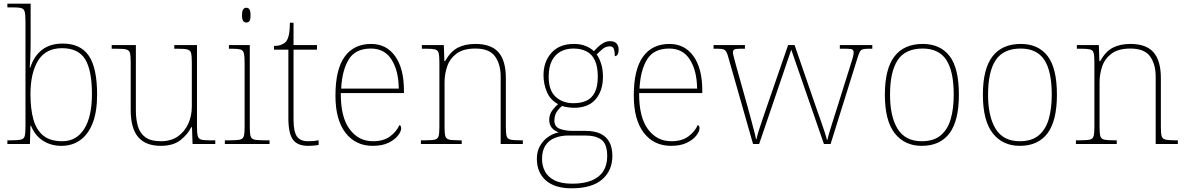

<svg xmlns="http://www.w3.org/2000/svg" viewBox="-20 -780 6427 1040"><path d="M313 10Q256 10 212.5 -18Q169 -46 148 -99H145L142 0H20V-20H41Q78 -20 94 -24Q110 -28 114 -43.5Q118 -59 118 -94V-662Q118 -699 114 -715.5Q110 -732 95.5 -736Q81 -740 51 -740H20V-760H146V-560Q146 -541 145.5 -515.5Q145 -490 144 -463.5Q143 -437 141 -414H144Q164 -476 207.5 -510Q251 -544 320 -544Q416 -544 461 -478Q506 -412 506 -267Q506 -175 482 -113.5Q458 -52 414.5 -21Q371 10 313 10ZM317 -15Q394 -15 436 -81.5Q478 -148 478 -270Q478 -400 441 -459.5Q404 -519 316 -519Q228 -519 186.5 -452Q145 -385 145 -269Q145 -190 161 -133Q177 -76 214.5 -45.5Q252 -15 317 -15Z M851 10Q769 10 728.5 -37.5Q688 -85 688 -184V-442Q688 -477 684 -492.5Q680 -508 664 -512Q648 -516 611 -516H585V-536H716V-181Q716 -134 727 -96Q738 -58 767.5 -36.5Q797 -15 851 -15Q907 -15 944 -41.5Q981 -68 1000 -110.5Q1019 -153 1019 -202V-442Q1019 -477 1015 -492.5Q1011 -508 995 -512Q979 -516 942 -516H924V-536H1047V-94Q1047 -60 1051 -44Q1055 -28 1069.5 -24Q1084 -20 1114 -20H1146V0H1023L1020 -91H1016Q997 -52 957.5 -21Q918 10 851 10Z M1198 0V-20H1228Q1265 -20 1281 -24Q1297 -28 1301 -43.5Q1305 -59 1305 -94V-438Q1305 -475 1301 -491.5Q1297 -508 1282.5 -512Q1268 -516 1238 -516H1220V-536H1333V-94Q1333 -59 1337 -43.5Q1341 -28 1357.5 -24Q1374 -20 1410 -20H1440V0ZM1314 -658Q1304 -658 1297.5 -666Q1291 -674 1291 -698Q1291 -721 1297.5 -729.5Q1304 -738 1314 -738Q1325 -738 1331 -729.5Q1337 -721 1337 -698Q1337 -674 1331 -666Q1325 -658 1314 -658Z M1649 10Q1591 10 1566.5 -24Q1542 -58 1542 -141V-511H1464V-531Q1485 -531 1500.5 -536.5Q1516 -542 1526 -551Q1536 -560 1543 -584Q1550 -608 1550 -657H1570V-536H1697V-511H1570V-132Q1570 -68 1588 -41.5Q1606 -15 1648 -15Q1665 -15 1677.5 -16Q1690 -17 1706 -20V5Q1690 8 1676.5 9Q1663 10 1649 10Z M1999 10Q1906 10 1851.5 -60.5Q1797 -131 1797 -262Q1797 -404 1847 -473Q1897 -542 1990 -542Q2073 -542 2120.5 -475.5Q2168 -409 2168 -290V-276H1826Q1825 -146 1873.5 -80.5Q1922 -15 2000 -15Q2057 -15 2092 -40.5Q2127 -66 2144 -103Q2149 -100 2151 -96Q2153 -92 2153 -85Q2153 -68 2135.5 -45.5Q2118 -23 2084 -6.5Q2050 10 1999 10ZM2140 -300Q2139 -397 2101 -457Q2063 -517 1989 -517Q1905 -517 1869 -458Q1833 -399 1828 -300Z M2260 0V-20H2283Q2320 -20 2336 -24Q2352 -28 2356 -43.5Q2360 -59 2360 -94V-442Q2360 -477 2356 -492.5Q2352 -508 2337.5 -512Q2323 -516 2293 -516H2265V-536H2384L2387 -449H2391Q2421 -502 2460.5 -522Q2500 -542 2555 -542Q2641 -542 2680.5 -496.5Q2720 -451 2720 -357V-94Q2720 -59 2724 -43.5Q2728 -28 2744.5 -24Q2761 -20 2797 -20H2812V0H2692V-365Q2692 -432 2661.5 -474.5Q2631 -517 2555 -517Q2490 -517 2453.5 -490Q2417 -463 2402.5 -421Q2388 -379 2388 -334V-94Q2388 -59 2392 -43.5Q2396 -28 2412.5 -24Q2429 -20 2465 -20H2481V0Z M3076 240Q2985 240 2936.5 197Q2888 154 2888 80Q2888 39 2906 8.5Q2924 -22 2951.5 -40Q2979 -58 3007 -63Q2985 -70 2970 -86.5Q2955 -103 2955 -132Q2955 -161 2973 -184Q2991 -207 3003 -216Q2960 -239 2942 -282.5Q2924 -326 2924 -372Q2924 -446 2967 -494Q3010 -542 3089 -542Q3125 -542 3152 -531Q3179 -520 3197 -503Q3206 -513 3219 -525.5Q3232 -538 3248.5 -547.5Q3265 -557 3284 -557Q3309 -557 3320 -544Q3331 -531 3331 -513Q3331 -496 3326 -486Q3321 -476 3310 -476Q3310 -505 3304 -517Q3298 -529 3284 -529Q3262 -529 3246.5 -516.5Q3231 -504 3212 -485Q3226 -466 3236 -435Q3246 -404 3246 -364Q3246 -289 3206.5 -242.5Q3167 -196 3089 -196Q3077 -196 3055 -199Q3033 -202 3025 -206Q3008 -193 2995.5 -174Q2983 -155 2983 -126Q2983 -93 3013 -82Q3043 -71 3083 -71H3152Q3200 -71 3232 -56Q3264 -41 3280.5 -11Q3297 19 3297 65Q3297 144 3241.5 192Q3186 240 3076 240ZM3080 215Q3143 215 3185 197.5Q3227 180 3248 147Q3269 114 3269 66Q3269 1 3238.5 -22.5Q3208 -46 3150 -46H3059Q3019 -46 2986.5 -33.5Q2954 -21 2935 7Q2916 35 2916 82Q2916 117 2931.5 147.5Q2947 178 2983 196.5Q3019 215 3080 215ZM3086 -221Q3127 -221 3156.5 -234.5Q3186 -248 3202 -280Q3218 -312 3218 -365Q3218 -419 3202.5 -452.5Q3187 -486 3157.5 -501.5Q3128 -517 3086 -517Q3047 -517 3017 -501Q2987 -485 2969.5 -451.5Q2952 -418 2952 -364Q2952 -290 2990 -255.5Q3028 -221 3086 -221Z M3615 10Q3522 10 3467.5 -60.5Q3413 -131 3413 -262Q3413 -404 3463 -473Q3513 -542 3606 -542Q3689 -542 3736.5 -475.5Q3784 -409 3784 -290V-276H3442Q3441 -146 3489.5 -80.5Q3538 -15 3616 -15Q3673 -15 3708 -40.5Q3743 -66 3760 -103Q3765 -100 3767 -96Q3769 -92 3769 -85Q3769 -68 3751.5 -45.5Q3734 -23 3700 -6.5Q3666 10 3615 10ZM3756 -300Q3755 -397 3717 -457Q3679 -517 3605 -517Q3521 -517 3485 -458Q3449 -399 3444 -300Z M3927 -463Q3921 -487 3915 -498Q3909 -509 3899 -512.5Q3889 -516 3868 -516H3845V-536H4015V-516H3988Q3963 -516 3956.5 -511Q3950 -506 3950 -496Q3950 -488 3956.5 -464Q3963 -440 3967 -425L4030 -200Q4037 -176 4046 -141.5Q4055 -107 4063.5 -75.5Q4072 -44 4075 -27H4078Q4081 -44 4091.5 -77Q4102 -110 4114.5 -146Q4127 -182 4135 -206L4249 -536H4284L4392 -223Q4398 -205 4408 -177Q4418 -149 4428.5 -119Q4439 -89 4447.5 -63Q4456 -37 4459 -23H4462Q4467 -48 4482.5 -96Q4498 -144 4517 -205L4587 -428Q4594 -449 4599 -467Q4604 -485 4604 -496Q4604 -506 4598 -511Q4592 -516 4566 -516H4529V-536H4705V-516H4683Q4663 -516 4652.5 -512.5Q4642 -509 4637 -499Q4632 -489 4625 -467L4479 0H4443L4266 -511L4092 0H4059Z M4973 10Q4880 10 4826.5 -58Q4773 -126 4773 -267Q4773 -407 4825 -474.5Q4877 -542 4978 -542Q5073 -542 5123.5 -476.5Q5174 -411 5174 -267Q5174 -126 5123 -58Q5072 10 4973 10ZM4973 -15Q5037 -15 5075 -46.5Q5113 -78 5129.5 -134.5Q5146 -191 5146 -267Q5146 -395 5105.5 -456Q5065 -517 4978 -517Q4884 -517 4842.5 -454.5Q4801 -392 4801 -267Q4801 -148 4842.5 -81.5Q4884 -15 4973 -15Z M5504 10Q5411 10 5357.5 -58Q5304 -126 5304 -267Q5304 -407 5356 -474.5Q5408 -542 5509 -542Q5604 -542 5654.5 -476.5Q5705 -411 5705 -267Q5705 -126 5654 -58Q5603 10 5504 10ZM5504 -15Q5568 -15 5606 -46.5Q5644 -78 5660.5 -134.5Q5677 -191 5677 -267Q5677 -395 5636.5 -456Q5596 -517 5509 -517Q5415 -517 5373.5 -454.5Q5332 -392 5332 -267Q5332 -148 5373.5 -81.5Q5415 -15 5504 -15Z M5808 0V-20H5831Q5868 -20 5884 -24Q5900 -28 5904 -43.5Q5908 -59 5908 -94V-442Q5908 -477 5904 -492.5Q5900 -508 5885.5 -512Q5871 -516 5841 -516H5813V-536H5932L5935 -449H5939Q5969 -502 6008.5 -522Q6048 -542 6103 -542Q6189 -542 6228.5 -496.5Q6268 -451 6268 -357V-94Q6268 -59 6272 -43.5Q6276 -28 6292.5 -24Q6309 -20 6345 -20H6360V0H6240V-365Q6240 -432 6209.5 -474.5Q6179 -517 6103 -517Q6038 -517 6001.5 -490Q5965 -463 5950.5 -421Q5936 -379 5936 -334V-94Q5936 -59 5940 -43.5Q5944 -28 5960.5 -24Q5977 -20 6013 -20H6029V0Z"/></svg>

Font: Noto Serif Khmer Thin
Style: Regular
Weight: 250
Version: Version 2.003